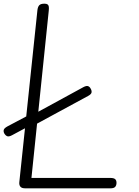

<svg xmlns="http://www.w3.org/2000/svg" viewBox="-25 -1024 754 1044"><path d="M-2 -299Q-7 -309 -4.5 -318Q-2 -327 15 -336.5L133 -399L171.5 -410L429 -550.5Q445.5 -559 454.2 -555.5Q463 -552 468 -542Q474.5 -531 472.8 -521.2Q471 -511.5 454.5 -502.5L165 -345.5L124 -333.5L40 -288.5Q23 -279.5 13.8 -283.5Q4.5 -287.5 -2 -299ZM111.5 0Q93.5 0 86 -8.8Q78.5 -17.5 80 -33L178.5 -969Q180.5 -986.5 188.2 -995.2Q196 -1004 216.5 -1004Q228.5 -1004 234 -999.8Q239.5 -995.5 240.5 -986.8Q241.5 -978 240 -964.5L146 -56.5H574.5Q593.5 -56.5 601 -50Q608.5 -43.5 608.5 -30Q608.5 -16.5 601.5 -8.2Q594.5 0 575.5 0Z"/></svg>

Font: Edu SA Hand Cursive
Style: Regular
Weight: 400
Designer: Tina and Corey Anderson, Eben Sorkin, Mirko Velimirovic
Foundry: Google for Education
Version: Version 2.000